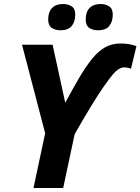

<svg xmlns="http://www.w3.org/2000/svg" viewBox="-20 -937 700 957"><path d="M147 0 205.1 -272.9 89.8 -713.9H242.2L305.2 -424.8Q337.4 -484.9 371.6 -543.9Q405.8 -603 439.9 -645Q470.7 -682.6 504.4 -701.4Q538.1 -720.2 581.1 -720.2Q605 -720.2 622.8 -717Q640.6 -713.9 660.2 -707L632.8 -594.2Q627.9 -596.7 619.1 -598.9Q610.4 -601.1 599.1 -601.1Q570.8 -601.1 539.1 -562Q522 -541 496.8 -505.1Q471.7 -469.2 436.3 -411.6Q400.9 -354 352.1 -268.1L294.9 0ZM469.2 -786.1Q442.4 -786.1 424.8 -798.1Q407.2 -810.1 407.2 -839.8Q407.2 -877.4 426.5 -897.2Q445.8 -917 481 -917Q505.9 -917 523.9 -905.5Q542 -894 542 -864.3Q542 -828.6 524.4 -807.4Q506.8 -786.1 469.2 -786.1ZM282.2 -786.1Q255.4 -786.1 237.8 -798.1Q220.2 -810.1 220.2 -839.8Q220.2 -877.4 239.5 -897.2Q258.8 -917 293.9 -917Q318.8 -917 336.9 -905.5Q355 -894 355 -864.3Q355 -828.6 337.4 -807.4Q319.8 -786.1 282.2 -786.1Z"/></svg>

Font: Open Sans
Style: Bold Italic
Weight: 700
Italic angle: -12°
Designer: Monotype Design Team
Foundry: Monotype Imaging Inc.
Version: Version 3.003; ttfautohint (v1.8.4)